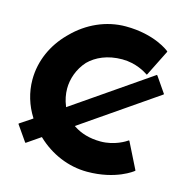

<svg xmlns="http://www.w3.org/2000/svg" viewBox="-122 -967 1098 1109"><g transform="rotate(15 426.5 -412.5)"><path d="M365 -211 359 -215 805 -522 809 -526 745 -619 741 -623 282 -307 280 -313C267 -344 260 -380 260 -413C260 -470 281 -533 326 -583C370 -627 437 -658 525 -658C608 -658 667 -620 683 -609L686 -612L764 -768L760 -772C760 -772 670 -847 495 -847C378 -847 268 -796 186 -713L178 -705C102 -628 53 -525 53 -411C53 -334 76 -261 115 -199L117 -195L45 -147L41 -143L105 -51L109 -47L192 -104L195 -101C275 -25 382 22 495 22C668 22 760 -53 760 -53L764 -57L686 -213L683 -216C669 -206 608 -167 525 -167C459 -167 406 -184 365 -211Z"/></g></svg>

Font: Hussar Woodtype
Style: Bd
Weight: 900
Foundry: Cannot Into Space Fonts
Version: Version 1.07